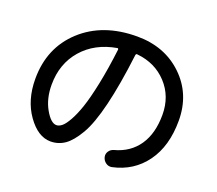

<svg xmlns="http://www.w3.org/2000/svg" viewBox="-125 -909 1251 1107"><g transform="rotate(20 500.0 -355.5)"><path d="M454 -633Q323 -610 246.5 -522Q170 -434 170 -305Q170 -220 205.5 -157.5Q241 -95 275 -95Q291 -95 308 -108.5Q325 -122 346 -159Q367 -196 386.5 -253Q406 -310 426 -406.5Q446 -503 461 -626Q461 -629 459 -631.5Q457 -634 454 -633ZM275 5Q198 5 134 -85Q70 -175 70 -305Q70 -496 200 -615.5Q330 -735 540 -735Q709 -735 819.5 -629Q930 -523 930 -360Q930 -204 857.5 -104Q785 -4 659 23Q639 27 622 15Q605 3 600 -18Q596 -37 607 -53Q618 -69 637 -74Q730 -99 780 -172Q830 -245 830 -360Q830 -473 758.5 -550Q687 -627 575 -638Q567 -640 565 -630Q542 -441 510.5 -311.5Q479 -182 440 -115.5Q401 -49 362 -22Q323 5 275 5Z"/></g></svg>

Font: Rounded Mplus 1c Medium
Style: Regular
Weight: 500
Version: Version 1.059.20150529